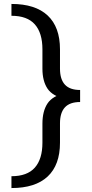

<svg xmlns="http://www.w3.org/2000/svg" viewBox="-20 -731 464 973"><path d="M38 222V162Q118 162 156.5 118.5Q195 75 195 -8V-104Q195 -168 221 -207Q247 -246 315 -261V-228Q247 -243 221 -281.5Q195 -320 195 -383V-481Q195 -564 156.5 -607.5Q118 -651 38 -651V-711Q159 -711 221.5 -652.5Q284 -594 284 -481V-383Q284 -329 309 -302Q334 -275 386 -275V-214Q334 -214 309 -187Q284 -160 284 -106V-8Q284 105 221.5 163.5Q159 222 38 222Z"/></svg>

Font: Ysabeau SemiBold
Style: Regular
Weight: 600
Designer: Christian Thalmann (Catharsis Fonts)
Version: Version 2.000;gftools[0.9.27.dev2+g8671c4b]